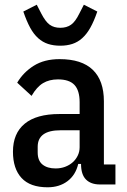

<svg xmlns="http://www.w3.org/2000/svg" viewBox="-20 -783 537 815"><path d="M404 0Q366 0 345 -21Q324 -42 324 -87H312Q301 -40 266.5 -14Q232 12 182 12Q108 12 71.5 -27.5Q35 -67 35 -139Q35 -217 85 -258Q135 -299 232 -299H318V-349Q318 -399 296 -422.5Q274 -446 226 -446Q189 -446 162.5 -430Q136 -414 114 -376L53 -432Q79 -476 123.5 -504Q168 -532 233 -532Q327 -532 374 -486.5Q421 -441 421 -353V-85H470V0ZM216 -68Q238 -68 256.5 -75Q275 -82 288.5 -94Q302 -106 310 -122.5Q318 -139 318 -158V-230H237Q140 -230 140 -160V-136Q140 -101 160.5 -84.5Q181 -68 216 -68ZM236 -589Q207 -589 184 -596.5Q161 -604 142 -621Q123 -638 108 -665.5Q93 -693 79 -734L136 -763L155 -726Q173 -691 191 -678Q209 -665 236 -665Q263 -665 281.5 -678Q300 -691 317 -726L336 -763L393 -734Q379 -693 363.5 -665.5Q348 -638 329 -621Q310 -604 287 -596.5Q264 -589 236 -589Z"/></svg>

Font: IBM Plex Sans Cond Medm
Style: Regular
Weight: 500
Width: 3
Designer: Mike Abbink, Paul van der Laan, Pieter van Rosmalen
Foundry: Bold Monday
Version: Version 1.3